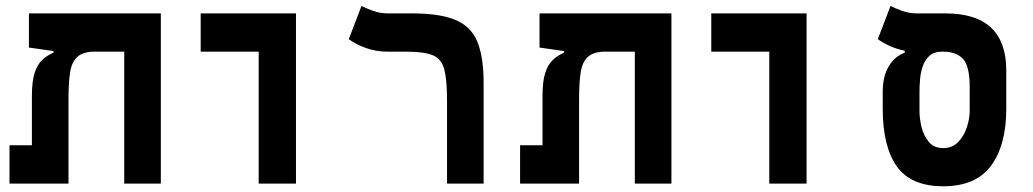

<svg xmlns="http://www.w3.org/2000/svg" viewBox="-20 -632 3556 661"><path d="M533.7 0H407.7V-585.9H533.7ZM164.1 -450.7V-485.8L310.5 -454.6Q266.6 -454.6 246.6 -436.5Q226.6 -418.5 221.2 -382.1Q215.8 -345.7 215.8 -291.5V0H89.8V-300.8Q89.8 -351.6 99.1 -380.6Q108.4 -409.7 125.2 -425.5Q142.1 -441.4 164.1 -450.7ZM533.2 -585.9V-454.1H178.7L79.6 -468.3V-585.9ZM180.7 -131.8V0H12.7V-131.8Z M870.6 0V-585.9H999V0ZM670.9 -454.1V-585.9H998V-454.1Z M1645 -345.2V0H1519V-285.2Q1519 -356 1509.8 -392.3Q1500.5 -428.7 1470.9 -441.4Q1441.4 -454.1 1380.4 -454.1H1315.4Q1273.9 -454.1 1239.5 -466.8Q1205.1 -479.5 1180.7 -497.1L1224.6 -611.8Q1235.8 -605 1262 -595.5Q1288.1 -585.9 1314.9 -585.9H1398.4Q1494.1 -585.9 1547.9 -563.5Q1601.6 -541 1623.3 -488.5Q1645 -436 1645 -345.2Z M2291.5 0H2165.5V-585.9H2291.5ZM1921.9 -450.7V-485.8L2068.4 -454.6Q2024.4 -454.6 2004.4 -436.5Q1984.4 -418.5 1979 -382.1Q1973.6 -345.7 1973.6 -291.5V0H1847.7V-300.8Q1847.7 -351.6 1856.9 -380.6Q1866.2 -409.7 1883.1 -425.5Q1899.9 -441.4 1921.9 -450.7ZM2291 -585.9V-454.1H1936.5L1837.4 -468.3V-585.9ZM1938.5 -131.8V0H1770.5V-131.8Z M2628.4 0V-585.9H2756.8V0ZM2428.7 -454.1V-585.9H2755.9V-454.1Z M3227.5 9.3Q3116.2 9.3 3067.6 -59.1Q3019 -127.4 3019 -257.3V-315.4Q3019 -370.6 3040.5 -405Q3062 -439.5 3094.7 -450.2V-457.5Q3066.9 -462.9 3043.5 -473.6Q3020 -484.4 3002 -497.1L3045.9 -611.8Q3057.1 -605 3083.3 -595.5Q3109.4 -585.9 3136.2 -585.9H3233.9Q3340.3 -585.9 3392.3 -536.4Q3444.3 -486.8 3444.3 -390.1V-257.3Q3444.3 -132.8 3392.1 -61.8Q3339.8 9.3 3227.5 9.3ZM3227.5 -122.1Q3258.8 -122.1 3278.8 -143.1Q3298.8 -164.1 3308.6 -193.8Q3318.4 -223.6 3318.4 -250V-332Q3318.4 -405.3 3294.9 -429.7Q3271.5 -454.1 3227.5 -454.1H3222.7Q3195.8 -454.1 3180.2 -440.2Q3164.6 -426.3 3157 -404.5Q3149.4 -382.8 3147.5 -358.9Q3145.5 -335 3145.5 -315.4V-250Q3145.5 -223.6 3152.8 -193.8Q3160.2 -164.1 3178 -143.1Q3195.8 -122.1 3227.5 -122.1Z"/></svg>

Font: Cascadia Code
Style: Regular
Weight: 400
Monospace: yes
Designer: Aaron Bell
Foundry: Saja Typeworks
Version: Version 2106.017